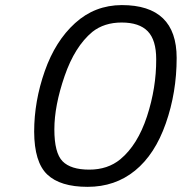

<svg xmlns="http://www.w3.org/2000/svg" viewBox="-20 -722 712 752"><path d="M113.8 -206.1Q113.8 -325.2 155.3 -443.4Q196.8 -561.5 273.9 -631.3Q351.1 -701.7 457 -702.1Q671.9 -702.1 671.9 -495.1Q671.9 -359.9 629.4 -238.8Q586.9 -117.2 508.8 -53.7Q430.7 9.8 323.2 9.8Q215.8 9.8 165 -38.6Q114.3 -86.9 113.8 -206.1ZM451.2 -98.1Q519 -154.3 555.7 -266.1Q592.3 -377.9 591.8 -490.2Q591.8 -565.4 558.6 -599.6Q525.4 -633.8 456.5 -633.8Q388.2 -633.8 341.8 -597.2Q272.9 -540 232.9 -423.8Q192.9 -307.6 192.9 -215.3Q192.9 -123 225.1 -90.3Q257.3 -57.6 329.6 -57.6Q401.9 -57.6 451.2 -98.1Z"/></svg>

Font: TitilliumWeb-Italic
Style: Italic
Weight: 400
Italic angle: -13°
Version: Version 1.001;PS 57.000;hotconv 1.0.70;makeotf.lib2.5.55311